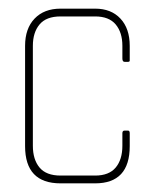

<svg xmlns="http://www.w3.org/2000/svg" viewBox="-20 -424 357 444"><path d="M200 0H120Q38 0 38 -86V-318Q38 -358 60 -381Q82 -404 120 -404H200Q237 -404 258.5 -381Q280 -358 280 -318V-289Q280 -287 280 -284Q280 -281 276 -281H268Q263 -281 263 -289V-318Q263 -349 247.5 -367.5Q232 -386 200 -386H120Q87 -386 71.5 -367.5Q56 -349 56 -318V-87Q56 -55 71.5 -36.5Q87 -18 120 -18H200Q232 -18 247.5 -36.5Q263 -55 263 -87V-116Q263 -122 268 -122H276Q280 -122 280 -116V-86Q280 0 200 0Z"/></svg>

Font: Chathura Thin
Style: Regular
Weight: 250
Designer: Appaji Ambarisha Darbha
Foundry: Aditya Fonts
Version: Version 1.001 2016